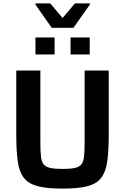

<svg xmlns="http://www.w3.org/2000/svg" viewBox="-20 -1104 738 1132"><path d="M349 8Q258 8 203.5 -6Q149 -20 121.5 -54.5Q94 -89 85 -150.5Q76 -212 76 -307V-688H218V-271Q218 -218 221 -185.5Q224 -153 236.5 -136.5Q249 -120 275.5 -114Q302 -108 349 -108Q396 -108 422.5 -114Q449 -120 461 -136.5Q473 -153 476 -185.5Q479 -218 479 -271V-688H621V-307Q621 -212 612 -150.5Q603 -89 576 -54.5Q549 -20 495 -6Q441 8 349 8ZM189 -783V-883H302V-783ZM396 -783V-883H509V-783ZM285 -940 189 -1077V-1084H276L349 -998L422 -1084H510V-1077L413 -940Z"/></svg>

Font: Saira SemiBold
Style: Regular
Weight: 600
Designer: Hector Gatti with collaboration of the Omnibus-Type team
Foundry: Omnibus-Type
Version: Version 1.100; ttfautohint (v1.8.3)